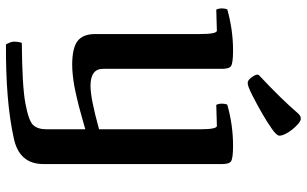

<svg xmlns="http://www.w3.org/2000/svg" viewBox="-208 -568 1006 629"><g transform="rotate(90 294.5 -253.0)"><path d="M403 97V-30Q392 -27 366 -19.5Q340 -12 328 -9Q316 -6 294.5 -1Q273 4 258.5 6.5Q244 9 226 11Q208 13 192 13Q137 13 114 -4.5Q91 -22 91 -63V-406Q91 -461 80 -461L11 -459Q7 -467 7 -478Q7 -486 10 -495Q77 -514 145 -514Q187 -514 196.5 -507Q206 -500 205 -471V-88Q205 -47 261 -47Q302 -47 403 -75V-406Q403 -461 392 -461L323 -459Q319 -467 319 -478Q319 -486 322 -495Q389 -514 457 -514Q499 -514 508.5 -507Q518 -500 517 -471V105Q518 188 429 205Q311 231 125 230Q116 214 116 204Q116 189 120 178Q260 177 317 166.5Q374 156 388.5 141.5Q403 127 403 97ZM352 -728Q360 -736 368 -736Q375 -736 384.5 -728Q394 -720 403 -709Q412 -698 418 -686Q424 -674 424 -666Q424 -657 402 -641.5Q380 -626 351.5 -609.5Q323 -593 291.5 -577Q260 -561 251 -562Q242 -562 233 -574.5Q224 -587 224 -593Q224 -598 228 -601Q303 -671 352 -728Z"/></g></svg>

Font: Federant
Style: Medium
Weight: 500
Designer: Cyreal (www.cyreal.org)
Foundry: Cyreal (www.cyreal.org)
Version: Version 1.010